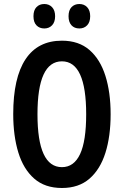

<svg xmlns="http://www.w3.org/2000/svg" viewBox="-20 -928 617 958"><path d="M532 -358Q532 -248 506 -165.5Q480 -83 426.5 -36.5Q373 10 289 10Q204 10 150.5 -37Q97 -84 71.5 -167Q46 -250 46 -359Q46 -540 107.5 -632.5Q169 -725 289 -725Q373 -725 426.5 -678.5Q480 -632 506 -549.5Q532 -467 532 -358ZM167 -358Q167 -94 289 -94Q349 -94 379.5 -159Q410 -224 410 -358Q410 -622 289 -622Q167 -622 167 -358ZM147 -847Q147 -877 162 -892.5Q177 -908 201 -908Q225 -908 240 -892Q255 -876 255 -847Q255 -818 240 -802Q225 -786 201 -786Q177 -786 162 -801.5Q147 -817 147 -847ZM322 -847Q322 -877 337 -892.5Q352 -908 376 -908Q400 -908 415 -892Q430 -876 430 -847Q430 -818 415 -802Q400 -786 376 -786Q351 -786 336.5 -802Q322 -818 322 -847Z"/></svg>

Font: Noto Sans Arabic ExtCond SemBd
Style: Regular
Weight: 600
Width: 2
Designer: Monotype Design Team, Nadine Chahine, Nizar Qandah and Khaled Hosny
Foundry: Monotype Imaging Inc.
Version: Version 2.012; ttfautohint (v1.8.4.7-5d5b)